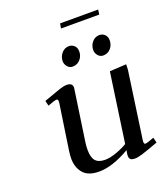

<svg xmlns="http://www.w3.org/2000/svg" viewBox="-136 -832 813 934"><g transform="rotate(-20 270.0 -364.5)"><path d="M87.9 -405.8Q151.9 -429.2 174.6 -436.5Q197.3 -443.8 210.9 -443.8Q241.2 -443.8 241.2 -419.9Q241.2 -418.9 238.8 -401.9L202.1 -150.9Q199.2 -129.9 199.2 -111.8Q199.2 -71.8 214.8 -54.4Q230.5 -37.1 264.2 -37.1Q289.6 -37.1 324.5 -49.8Q359.4 -62.5 380.9 -76.2L432.1 -434.1L518.1 -439L517.1 -411.1L467.8 -64.9Q464.8 -43.9 474.1 -43.9Q484.4 -43.9 520 -58.1L526.9 -30.8Q466.3 -8.3 441.4 -0.7Q416.5 6.8 402.8 6.8Q386.2 6.8 379.6 1Q373 -4.9 373 -17.1Q373 -26.4 375 -35.2L377 -45.9Q286.6 6.8 217.8 6.8Q160.6 6.8 135.3 -23.2Q109.9 -53.2 109.9 -99.1Q109.9 -114.7 112.8 -136.2L147.9 -372.1Q150.9 -393.1 141.1 -393.1Q129.9 -393.1 94.2 -378.9ZM232.9 -558.1Q232.9 -581.5 248.3 -599.4Q263.7 -617.2 286.1 -617.2Q302.2 -617.2 313.7 -606.2Q325.2 -595.2 325.2 -576.2Q325.2 -551.8 309.6 -534.4Q293.9 -517.1 270 -517.1Q254.4 -517.1 243.7 -529.8Q232.9 -542.5 232.9 -558.1ZM279.8 -710.9 284.2 -735.8H481L478 -710.9ZM391.1 -558.1Q391.1 -582 406.2 -599.6Q421.4 -617.2 443.8 -617.2Q460 -617.2 471.4 -606.2Q482.9 -595.2 482.9 -576.2Q482.9 -551.8 467.5 -534.4Q452.1 -517.1 428.2 -517.1Q412.6 -517.1 401.9 -529.8Q391.1 -542.5 391.1 -558.1Z"/></g></svg>

Font: Dehuti
Style: Bold-Italic
Weight: 700
Version: Version 1.2